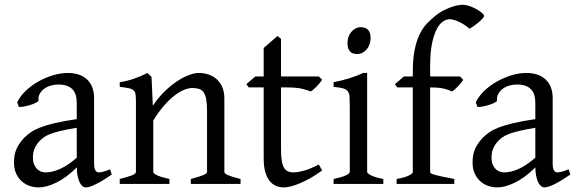

<svg xmlns="http://www.w3.org/2000/svg" viewBox="-20 -777 2436 811"><path d="M171.9 -48.8Q201.2 -48.8 234.1 -63.7Q267.1 -78.6 304.2 -110.8V-237.3Q263.2 -230.5 236.6 -224.1Q210 -217.8 192.9 -211.2Q175.8 -204.6 165.5 -197.3Q155.3 -189.9 147.5 -181.6Q134.8 -168.5 127 -151.6Q119.1 -134.8 119.1 -111.8Q119.1 -92.3 125 -80.1Q130.9 -67.9 139.2 -60.8Q147.5 -53.7 156.5 -51.3Q165.5 -48.8 171.9 -48.8ZM452.1 -40Q410.6 -11.2 383.5 1.7Q356.4 14.6 342.8 14.6Q326.7 14.6 315.9 -7.8Q305.2 -30.3 304.2 -69.8Q282.2 -47.9 260.3 -31.7Q238.3 -15.6 217.3 -5.4Q196.3 4.9 177.5 9.8Q158.7 14.6 143.1 14.6Q125.5 14.6 106.9 8.8Q88.4 2.9 73.5 -9.8Q58.6 -22.5 48.8 -42.5Q39.1 -62.5 39.1 -90.8Q39.1 -127.9 52 -152.8Q64.9 -177.7 83 -195.8Q94.7 -207.5 109.6 -218Q124.5 -228.5 149.2 -238.3Q173.8 -248 210.9 -256.8Q248 -265.6 304.2 -273.9V-342.8Q304.2 -359.4 300.3 -373.8Q296.4 -388.2 287.1 -398.7Q277.8 -409.2 262 -414.8Q246.1 -420.4 222.2 -419.9Q206.5 -419.4 191.4 -414.6Q176.3 -409.7 165 -400.9Q153.8 -392.1 147.5 -380.1Q141.1 -368.2 142.6 -353.5Q143.1 -349.1 132.6 -343.5Q122.1 -337.9 107.7 -333.5Q93.3 -329.1 79.3 -326.7Q65.4 -324.2 59.6 -325.7L52.7 -344.7Q64 -369.1 86.9 -391.6Q109.9 -414.1 139.4 -431.2Q168.9 -448.2 201.9 -458.5Q234.9 -468.8 265.6 -468.8Q319.3 -468.8 348.4 -440.7Q377.4 -412.6 377.4 -362.3V-86.9Q377.4 -66.4 382.8 -57.6Q388.2 -48.8 397 -48.8Q403.8 -48.8 414.6 -51.3Q425.3 -53.7 444.8 -62Z M786.1 0V-21Q821.3 -30.3 837.9 -37.1Q854.5 -43.9 854.5 -50.8V-309.1Q854.5 -338.9 851.1 -357.4Q847.7 -376 840.3 -386.7Q833 -397.5 821 -401.4Q809.1 -405.3 792 -405.3Q776.9 -405.3 758.3 -397.9Q739.7 -390.6 718.5 -374.5Q697.3 -358.4 674.1 -332.3Q650.9 -306.2 627.4 -268.1V-50.8Q627.4 -43.5 645.8 -35.6Q664.1 -27.8 695.8 -21V0H485.8V-21Q518.1 -29.3 536.1 -35.9Q554.2 -42.5 554.2 -50.8V-347.2Q554.2 -366.2 552.7 -377.4Q551.3 -388.7 544.7 -395Q538.1 -401.4 524.4 -404.3Q510.7 -407.2 485.8 -410.2V-429.7Q519 -435.1 547.4 -445.1Q575.7 -455.1 603 -468.8L620.1 -451.7L625.5 -330.1Q647 -362.8 672.9 -388.4Q698.7 -414.1 725.1 -431.9Q751.5 -449.7 776.1 -459.2Q800.8 -468.8 819.8 -468.8Q840.8 -468.8 860.4 -462.4Q879.9 -456.1 894.8 -442.9Q909.7 -429.7 918.7 -409.4Q927.7 -389.2 927.7 -361.8V-50.8Q927.7 -43.9 942.6 -37.4Q957.5 -30.8 996.1 -21V0Z M1340.8 -57.1Q1316.9 -39.6 1293.5 -26.1Q1270 -12.7 1248.8 -3.7Q1227.5 5.4 1209.5 10Q1191.4 14.6 1178.7 14.6Q1161.6 14.6 1146.2 8.3Q1130.9 2 1119.1 -12.5Q1107.4 -26.9 1100.6 -50.3Q1093.8 -73.7 1093.8 -107.9V-407.7H1030.8L1020.5 -421.4L1058.6 -454.1H1093.8V-574.2L1151.9 -625L1167 -612.8V-454.1H1326.7L1340.8 -439.9Q1336.4 -433.1 1329.8 -425.3Q1323.2 -417.5 1316.4 -410.6Q1309.6 -403.8 1303 -398.2Q1296.4 -392.6 1291.5 -390.6Q1279.8 -396.5 1255.9 -402.1Q1231.9 -407.7 1192.4 -407.7H1167V-149.9Q1167 -120.6 1169.7 -101.1Q1172.4 -81.5 1178.7 -70.1Q1185.1 -58.6 1195.1 -53.7Q1205.1 -48.8 1219.7 -48.8Q1236.8 -48.8 1262.7 -55.7Q1288.6 -62.5 1326.7 -82Z M1389.2 0V-21Q1422.4 -27.8 1439.9 -35.9Q1457.5 -43.9 1457.5 -50.8V-327.1Q1457.5 -352.1 1456.5 -367.4Q1455.6 -382.8 1449.2 -391.4Q1442.9 -399.9 1429 -403.8Q1415 -407.7 1389.2 -410.2V-429.7Q1404.3 -432.6 1421.1 -436.8Q1438 -440.9 1454.6 -446Q1471.2 -451.2 1486.3 -457Q1501.5 -462.9 1514.2 -468.8H1530.8V-50.8Q1530.8 -44.9 1547.1 -36.4Q1563.5 -27.8 1599.1 -21V0ZM1545.4 -615.7Q1545.4 -602.1 1541 -589.8Q1536.6 -577.6 1529.1 -568.6Q1521.5 -559.6 1511.2 -554.2Q1501 -548.8 1488.8 -548.8Q1466.8 -548.8 1457.3 -561Q1447.8 -573.2 1447.8 -595.7Q1447.8 -609.4 1452.1 -621.6Q1456.5 -633.8 1464.4 -642.8Q1472.2 -651.9 1482.2 -657Q1492.2 -662.1 1503.9 -662.1Q1545.4 -662.1 1545.4 -615.7Z M2024.9 -710Q2024.9 -706.1 2017.8 -698.2Q2010.7 -690.4 2001 -682.1Q1991.2 -673.8 1980.7 -666.5Q1970.2 -659.2 1962.9 -655.8Q1951.2 -666 1939.2 -673.6Q1927.2 -681.2 1916.3 -686Q1905.3 -690.9 1895.8 -693.4Q1886.2 -695.8 1879.9 -695.8Q1867.2 -695.8 1852.8 -687.3Q1838.4 -678.7 1825.9 -656.2Q1813.5 -633.8 1805.2 -595.2Q1796.9 -556.6 1796.9 -496.1V-454.1H1922.9L1937 -439.9Q1932.6 -433.1 1926 -425.3Q1919.4 -417.5 1912.8 -410.6Q1906.2 -403.8 1899.9 -398.2Q1893.6 -392.6 1889.2 -390.6Q1877.9 -396.5 1856.9 -402.1Q1835.9 -407.7 1796.9 -407.7V-49.8Q1796.9 -46.9 1802 -43.9Q1807.1 -41 1819.3 -37.8Q1831.5 -34.7 1850.8 -30.5Q1870.1 -26.4 1898.9 -21V0H1655.3V-21Q1689 -26.9 1706.3 -35.4Q1723.6 -43.9 1723.6 -49.8V-407.7H1658.2L1647.9 -421.4L1686 -454.1H1723.6V-469.2Q1723.6 -526.9 1731.4 -566.2Q1739.3 -605.5 1752.7 -632.6Q1766.1 -659.7 1783.7 -678Q1801.3 -696.3 1820.8 -711.9Q1834 -722.7 1849.6 -731Q1865.2 -739.3 1880.6 -745.1Q1896 -751 1909.9 -753.9Q1923.8 -756.8 1933.1 -756.8Q1948.2 -756.8 1964.4 -751Q1980.5 -745.1 1993.9 -737.5Q2007.3 -730 2016.1 -722.2Q2024.9 -714.4 2024.9 -710Z M2108.9 -48.8Q2138.2 -48.8 2171.1 -63.7Q2204.1 -78.6 2241.2 -110.8V-237.3Q2200.2 -230.5 2173.6 -224.1Q2147 -217.8 2129.9 -211.2Q2112.8 -204.6 2102.5 -197.3Q2092.3 -189.9 2084.5 -181.6Q2071.8 -168.5 2064 -151.6Q2056.2 -134.8 2056.2 -111.8Q2056.2 -92.3 2062 -80.1Q2067.9 -67.9 2076.2 -60.8Q2084.5 -53.7 2093.5 -51.3Q2102.5 -48.8 2108.9 -48.8ZM2389.2 -40Q2347.7 -11.2 2320.6 1.7Q2293.5 14.6 2279.8 14.6Q2263.7 14.6 2252.9 -7.8Q2242.2 -30.3 2241.2 -69.8Q2219.2 -47.9 2197.3 -31.7Q2175.3 -15.6 2154.3 -5.4Q2133.3 4.9 2114.5 9.8Q2095.7 14.6 2080.1 14.6Q2062.5 14.6 2043.9 8.8Q2025.4 2.9 2010.5 -9.8Q1995.6 -22.5 1985.8 -42.5Q1976.1 -62.5 1976.1 -90.8Q1976.1 -127.9 1989 -152.8Q2002 -177.7 2020 -195.8Q2031.7 -207.5 2046.6 -218Q2061.5 -228.5 2086.2 -238.3Q2110.8 -248 2147.9 -256.8Q2185.1 -265.6 2241.2 -273.9V-342.8Q2241.2 -359.4 2237.3 -373.8Q2233.4 -388.2 2224.1 -398.7Q2214.8 -409.2 2199 -414.8Q2183.1 -420.4 2159.2 -419.9Q2143.6 -419.4 2128.4 -414.6Q2113.3 -409.7 2102.1 -400.9Q2090.8 -392.1 2084.5 -380.1Q2078.1 -368.2 2079.6 -353.5Q2080.1 -349.1 2069.6 -343.5Q2059.1 -337.9 2044.7 -333.5Q2030.3 -329.1 2016.4 -326.7Q2002.4 -324.2 1996.6 -325.7L1989.7 -344.7Q2001 -369.1 2023.9 -391.6Q2046.9 -414.1 2076.4 -431.2Q2106 -448.2 2138.9 -458.5Q2171.9 -468.8 2202.6 -468.8Q2256.3 -468.8 2285.4 -440.7Q2314.5 -412.6 2314.5 -362.3V-86.9Q2314.5 -66.4 2319.8 -57.6Q2325.2 -48.8 2334 -48.8Q2340.8 -48.8 2351.6 -51.3Q2362.3 -53.7 2381.8 -62Z"/></svg>

Font: Gentium Plus Afr
Style: Regular
Weight: 400
Designer: J. Victor Gaultney, Annie Olsen, Iska Routamaa, Becca Hirsbrunner
Foundry: SIL International
Version: Version 5.000